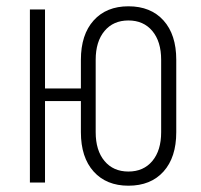

<svg xmlns="http://www.w3.org/2000/svg" viewBox="-20 -580 640 610"><path d="M388 10Q318 10 277.5 -35Q237 -80 237 -160V-259H123V0H75V-550H123V-299H237V-390Q237 -470 277.5 -515Q318 -560 388 -560Q459 -560 499.5 -515Q540 -470 540 -390V-160Q540 -80 499.5 -35Q459 10 388 10ZM388 -35Q436 -35 464 -68.5Q492 -102 492 -160V-390Q492 -448 464 -481.5Q436 -515 388 -515Q340 -515 312 -481.5Q284 -448 284 -390V-160Q284 -102 312 -68.5Q340 -35 388 -35Z"/></svg>

Font: JetBrains Mono NL Thin
Style: Regular
Weight: 100
Monospace: yes
Designer: Philipp Nurullin, Konstantin Bulenkov
Foundry: JetBrains
Version: Version 2.305; ttfautohint (v1.8.4.7-5d5b)